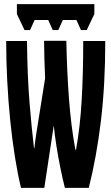

<svg xmlns="http://www.w3.org/2000/svg" viewBox="-20 -912 540 932"><path d="M99 -766 62 -844V-892H438V-844L401 -766H373L351 -815H285L263 -766H236L214 -815H148L126 -766ZM82 0Q66 -66 52.5 -150Q39 -234 29.5 -328.5Q20 -423 15 -521Q10 -619 10 -713H111Q113 -539 123.5 -412Q134 -285 145 -193H147Q151 -231 157.5 -272Q164 -313 170 -350L199 -532Q197 -578 195.5 -625.5Q194 -673 194 -714H302Q305 -563 315 -430.5Q325 -298 346 -185H349Q369 -295 376.5 -426Q384 -557 384 -713H491Q491 -502 470 -326.5Q449 -151 411 0H295Q284 -43 273 -97.5Q262 -152 253.5 -206Q245 -260 241 -303L195 0Z"/></svg>

Font: Noto Sans Mono ExtraCondensed
Style: Bold
Weight: 700
Width: 2
Designer: Monotype Design Team
Foundry: Monotype Imaging Inc.
Version: Version 2.014